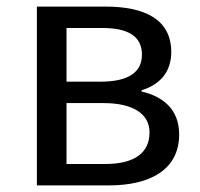

<svg xmlns="http://www.w3.org/2000/svg" viewBox="-20 -563 607 583"><path d="M92 0H310C435 0 524 -47 524 -155C524 -233 472 -271 410 -285V-289C466 -306 500 -345 500 -405C500 -504 420 -543 300 -543H92ZM182 -315V-478H291C376 -478 411 -448 411 -397C411 -347 375 -315 285 -315ZM182 -65V-250H294C386 -250 434 -216 434 -161C434 -100 390 -65 299 -65Z"/></svg>

Font: Noto Sans CJK JP
Style: Regular
Weight: 400
Designer: Ryoko NISHIZUKA 西塚涼子 (kana, bopomofo & ideographs); Paul D. Hunt (Latin, Greek & Cyrillic); Sandoll Communications 산돌커뮤니
Foundry: Adobe
Version: Version 2.004;hotconv 1.0.118;makeotfexe 2.5.65603